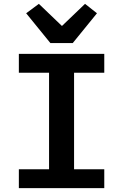

<svg xmlns="http://www.w3.org/2000/svg" viewBox="-20 -978 640 998"><path d="M78 0V-98H235V-600H78V-698H522V-600H365V-98H522V0ZM242 -754 116 -909 182 -958 302 -843 422 -958 484 -909 358 -754Z"/></svg>

Font: IBM Plex Mono SemiBold
Style: Regular
Weight: 600
Monospace: yes
Designer: Mike Abbink, Paul van der Laan, Pieter van Rosmalen
Foundry: Bold Monday
Version: Version 2.3